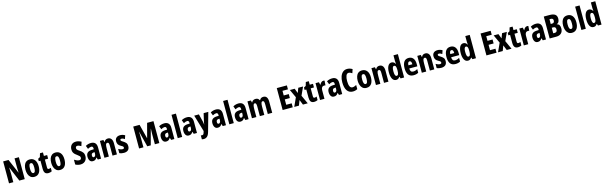

<svg xmlns="http://www.w3.org/2000/svg" viewBox="177 -3281 19066 6041"><g transform="rotate(-15 9710.0 -260.0)"><path d="M577 0H401L202 -474H198Q202 -410 203 -367.5Q204 -325 205 -291V0H65V-714H240L439 -251H443Q440 -314 438.5 -353Q437 -392 436 -428V-714H577Z M1106 -276Q1106 -221 1095 -169.5Q1084 -118 1058.5 -77.5Q1033 -37 991.5 -13.5Q950 10 890 10Q815 10 767.5 -30Q720 -70 697.5 -135.5Q675 -201 675 -276Q675 -357 697 -421.5Q719 -486 767 -522.5Q815 -559 892 -559Q989 -559 1047.5 -486Q1106 -413 1106 -276ZM821 -274Q821 -114 891 -114Q929 -114 945 -153.5Q961 -193 961 -276Q961 -358 945 -396.5Q929 -435 891 -435Q854 -435 837.5 -396.5Q821 -358 821 -274Z M1390 -115Q1406 -115 1423.5 -119.5Q1441 -124 1461 -133V-18Q1410 10 1347 10Q1271 10 1238 -35Q1205 -80 1205 -171V-431H1150V-508L1216 -545L1251 -663H1348V-549H1454V-431H1348V-170Q1348 -115 1390 -115Z M1945 -276Q1945 -221 1934 -169.5Q1923 -118 1897.5 -77.5Q1872 -37 1830.5 -13.5Q1789 10 1729 10Q1654 10 1606.5 -30Q1559 -70 1536.5 -135.5Q1514 -201 1514 -276Q1514 -357 1536 -421.5Q1558 -486 1606 -522.5Q1654 -559 1731 -559Q1828 -559 1886.5 -486Q1945 -413 1945 -276ZM1660 -274Q1660 -114 1730 -114Q1768 -114 1784 -153.5Q1800 -193 1800 -276Q1800 -358 1784 -396.5Q1768 -435 1730 -435Q1693 -435 1676.5 -396.5Q1660 -358 1660 -274Z M2609 -208Q2609 -141 2582 -92Q2555 -43 2507 -16.5Q2459 10 2396 10Q2357 10 2314.5 0Q2272 -10 2230 -33V-189Q2271 -163 2312.5 -146.5Q2354 -130 2392 -130Q2427 -130 2442 -149.5Q2457 -169 2457 -196Q2457 -227 2436.5 -250Q2416 -273 2368 -307Q2338 -328 2307.5 -354Q2277 -380 2256 -418.5Q2235 -457 2235 -517Q2234 -610 2286.5 -667Q2339 -724 2438 -724Q2477 -724 2519 -712Q2561 -700 2609 -675L2567 -542Q2527 -565 2499 -575Q2471 -585 2444 -585Q2416 -585 2401 -568Q2386 -551 2386 -525Q2386 -502 2394 -486Q2402 -470 2421.5 -454Q2441 -438 2477 -415Q2541 -374 2575 -326.5Q2609 -279 2609 -208Z M2884 -560Q2969 -560 3016 -511.5Q3063 -463 3063 -363V0H2958L2935 -73H2932Q2906 -31 2875 -10.5Q2844 10 2794 10Q2748 10 2719.5 -15.5Q2691 -41 2678 -81Q2665 -121 2665 -166Q2665 -254 2711.5 -296.5Q2758 -339 2848 -343L2919 -346V-368Q2919 -404 2905 -424Q2891 -444 2862 -444Q2814 -444 2746 -405L2705 -512Q2785 -560 2884 -560ZM2885 -249Q2810 -246 2810 -168Q2810 -105 2855 -105Q2883 -105 2901 -131Q2919 -157 2919 -201V-251Z M3433 -559Q3502 -559 3541 -508Q3580 -457 3580 -361V0H3436V-317Q3436 -373 3425.5 -402Q3415 -431 3384 -431Q3345 -431 3331 -393Q3317 -355 3317 -259V0H3173V-549H3286L3301 -482H3311Q3329 -522 3360.5 -540.5Q3392 -559 3433 -559Z M3993 -165Q3993 -76 3943.5 -33Q3894 10 3808 10Q3769 10 3733 3Q3697 -4 3662 -21V-158Q3690 -141 3725.5 -127Q3761 -113 3799 -113Q3847 -113 3847 -154Q3847 -165 3843 -175Q3839 -185 3822.5 -198.5Q3806 -212 3767 -232Q3713 -260 3687 -301Q3661 -342 3661 -403Q3661 -477 3706.5 -518Q3752 -559 3834 -559Q3912 -559 3987 -515L3948 -401Q3923 -418 3898 -429.5Q3873 -441 3842 -441Q3803 -441 3803 -408Q3803 -397 3807.5 -388.5Q3812 -380 3828 -368Q3844 -356 3879 -335Q3927 -306 3960 -268Q3993 -230 3993 -165Z M4568 0 4440 -506H4436Q4439 -457 4441 -408Q4443 -359 4443 -327V0H4302V-714H4509L4628 -248H4630L4754 -714H4961V0H4816V-330Q4816 -366 4818 -413Q4820 -460 4822 -506H4818L4682 0Z M5272 -560Q5357 -560 5404 -511.5Q5451 -463 5451 -363V0H5346L5323 -73H5320Q5294 -31 5263 -10.5Q5232 10 5182 10Q5136 10 5107.5 -15.5Q5079 -41 5066 -81Q5053 -121 5053 -166Q5053 -254 5099.5 -296.5Q5146 -339 5236 -343L5307 -346V-368Q5307 -404 5293 -424Q5279 -444 5250 -444Q5202 -444 5134 -405L5093 -512Q5173 -560 5272 -560ZM5273 -249Q5198 -246 5198 -168Q5198 -105 5243 -105Q5271 -105 5289 -131Q5307 -157 5307 -201V-251Z M5705 0H5561V-760H5705Z M6008 -560Q6093 -560 6140 -511.5Q6187 -463 6187 -363V0H6082L6059 -73H6056Q6030 -31 5999 -10.5Q5968 10 5918 10Q5872 10 5843.5 -15.5Q5815 -41 5802 -81Q5789 -121 5789 -166Q5789 -254 5835.5 -296.5Q5882 -339 5972 -343L6043 -346V-368Q6043 -404 6029 -424Q6015 -444 5986 -444Q5938 -444 5870 -405L5829 -512Q5909 -560 6008 -560ZM6009 -249Q5934 -246 5934 -168Q5934 -105 5979 -105Q6007 -105 6025 -131Q6043 -157 6043 -201V-251Z M6244 -549H6397L6459 -299Q6471 -244 6474 -199H6477Q6479 -220 6482.5 -243Q6486 -266 6493 -297L6551 -549H6703L6534 55Q6505 159 6457.5 199.5Q6410 240 6350 240Q6332 240 6315.5 238Q6299 236 6284 232V105Q6304 111 6324 111Q6343 111 6356 103.5Q6369 96 6379.5 75Q6390 54 6401 13L6405 -7Z M6953 -560Q7038 -560 7085 -511.5Q7132 -463 7132 -363V0H7027L7004 -73H7001Q6975 -31 6944 -10.5Q6913 10 6863 10Q6817 10 6788.5 -15.5Q6760 -41 6747 -81Q6734 -121 6734 -166Q6734 -254 6780.5 -296.5Q6827 -339 6917 -343L6988 -346V-368Q6988 -404 6974 -424Q6960 -444 6931 -444Q6883 -444 6815 -405L6774 -512Q6854 -560 6953 -560ZM6954 -249Q6879 -246 6879 -168Q6879 -105 6924 -105Q6952 -105 6970 -131Q6988 -157 6988 -201V-251Z M7386 0H7242V-760H7386Z M7689 -560Q7774 -560 7821 -511.5Q7868 -463 7868 -363V0H7763L7740 -73H7737Q7711 -31 7680 -10.5Q7649 10 7599 10Q7553 10 7524.5 -15.5Q7496 -41 7483 -81Q7470 -121 7470 -166Q7470 -254 7516.5 -296.5Q7563 -339 7653 -343L7724 -346V-368Q7724 -404 7710 -424Q7696 -444 7667 -444Q7619 -444 7551 -405L7510 -512Q7590 -560 7689 -560ZM7690 -249Q7615 -246 7615 -168Q7615 -105 7660 -105Q7688 -105 7706 -131Q7724 -157 7724 -201V-251Z M8496 -559Q8638 -559 8638 -360V0H8494V-315Q8494 -372 8482.5 -401.5Q8471 -431 8446 -431Q8409 -431 8394.5 -392Q8380 -353 8380 -271V0H8236V-316Q8236 -431 8188 -431Q8150 -431 8136 -388Q8122 -345 8122 -255V0H7978V-549H8091L8106 -480H8116Q8132 -522 8167 -540.5Q8202 -559 8243 -559Q8291 -559 8320 -538.5Q8349 -518 8361 -485H8375Q8410 -559 8496 -559Z M9307 0H8978V-714H9307V-585H9129V-434H9294V-305H9129V-130H9307Z M9484 -281 9360 -549H9516L9576 -394L9634 -549H9790L9667 -280L9795 0H9639L9572 -167L9509 0H9356Z M10049 -115Q10065 -115 10082.5 -119.5Q10100 -124 10120 -133V-18Q10069 10 10006 10Q9930 10 9897 -35Q9864 -80 9864 -171V-431H9809V-508L9875 -545L9910 -663H10007V-549H10113V-431H10007V-170Q10007 -115 10049 -115Z M10451 -559Q10459 -559 10468 -558.5Q10477 -558 10491 -554L10480 -400Q10472 -403 10461.5 -404Q10451 -405 10442 -405Q10389 -405 10364.5 -371.5Q10340 -338 10340 -279V0H10196V-549H10307L10327 -461H10334Q10349 -497 10379 -528Q10409 -559 10451 -559Z M10739 -560Q10824 -560 10871 -511.5Q10918 -463 10918 -363V0H10813L10790 -73H10787Q10761 -31 10730 -10.5Q10699 10 10649 10Q10603 10 10574.5 -15.5Q10546 -41 10533 -81Q10520 -121 10520 -166Q10520 -254 10566.5 -296.5Q10613 -339 10703 -343L10774 -346V-368Q10774 -404 10760 -424Q10746 -444 10717 -444Q10669 -444 10601 -405L10560 -512Q10640 -560 10739 -560ZM10740 -249Q10665 -246 10665 -168Q10665 -105 10710 -105Q10738 -105 10756 -131Q10774 -157 10774 -201V-251Z M11283 -594Q11226 -594 11199 -527.5Q11172 -461 11172 -355Q11172 -240 11200.5 -180.5Q11229 -121 11287 -121Q11319 -121 11350 -132.5Q11381 -144 11416 -162V-28Q11349 10 11266 10Q11145 10 11080 -84.5Q11015 -179 11015 -356Q11015 -464 11045 -547Q11075 -630 11132.5 -677Q11190 -724 11270 -724Q11315 -724 11356 -711.5Q11397 -699 11437 -675L11396 -550Q11367 -569 11339 -581.5Q11311 -594 11283 -594Z M11927 -276Q11927 -221 11916 -169.5Q11905 -118 11879.5 -77.5Q11854 -37 11812.5 -13.5Q11771 10 11711 10Q11636 10 11588.5 -30Q11541 -70 11518.5 -135.5Q11496 -201 11496 -276Q11496 -357 11518 -421.5Q11540 -486 11588 -522.5Q11636 -559 11713 -559Q11810 -559 11868.5 -486Q11927 -413 11927 -276ZM11642 -274Q11642 -114 11712 -114Q11750 -114 11766 -153.5Q11782 -193 11782 -276Q11782 -358 11766 -396.5Q11750 -435 11712 -435Q11675 -435 11658.5 -396.5Q11642 -358 11642 -274Z M12277 -559Q12346 -559 12385 -508Q12424 -457 12424 -361V0H12280V-317Q12280 -373 12269.5 -402Q12259 -431 12228 -431Q12189 -431 12175 -393Q12161 -355 12161 -259V0H12017V-549H12130L12145 -482H12155Q12173 -522 12204.5 -540.5Q12236 -559 12277 -559Z M12676 10Q12597 10 12554.5 -66.5Q12512 -143 12512 -276Q12512 -409 12554 -484Q12596 -559 12671 -559Q12709 -559 12740 -540Q12771 -521 12793 -479H12798Q12796 -512 12793.5 -535.5Q12791 -559 12791 -578V-760H12935V0H12820L12800 -57H12791Q12766 -22 12740.5 -6Q12715 10 12676 10ZM12721 -110Q12758 -110 12774.5 -146Q12791 -182 12791 -260V-292Q12791 -367 12774.5 -401Q12758 -435 12721 -435Q12658 -435 12658 -278Q12658 -110 12721 -110Z M13228 -558Q13323 -558 13375 -492Q13427 -426 13427 -310V-231H13164Q13165 -166 13189 -136Q13213 -106 13261 -106Q13298 -106 13331 -116Q13364 -126 13401 -149V-29Q13366 -8 13327.5 1Q13289 10 13245 10Q13128 10 13075.5 -64.5Q13023 -139 13023 -272Q13023 -411 13075 -484.5Q13127 -558 13228 -558ZM13229 -447Q13202 -447 13183.5 -421.5Q13165 -396 13165 -334H13293Q13293 -447 13229 -447Z M13771 -559Q13840 -559 13879 -508Q13918 -457 13918 -361V0H13774V-317Q13774 -373 13763.5 -402Q13753 -431 13722 -431Q13683 -431 13669 -393Q13655 -355 13655 -259V0H13511V-549H13624L13639 -482H13649Q13667 -522 13698.5 -540.5Q13730 -559 13771 -559Z M14331 -165Q14331 -76 14281.5 -33Q14232 10 14146 10Q14107 10 14071 3Q14035 -4 14000 -21V-158Q14028 -141 14063.5 -127Q14099 -113 14137 -113Q14185 -113 14185 -154Q14185 -165 14181 -175Q14177 -185 14160.5 -198.5Q14144 -212 14105 -232Q14051 -260 14025 -301Q13999 -342 13999 -403Q13999 -477 14044.5 -518Q14090 -559 14172 -559Q14250 -559 14325 -515L14286 -401Q14261 -418 14236 -429.5Q14211 -441 14180 -441Q14141 -441 14141 -408Q14141 -397 14145.5 -388.5Q14150 -380 14166 -368Q14182 -356 14217 -335Q14265 -306 14298 -268Q14331 -230 14331 -165Z M14592 -558Q14687 -558 14739 -492Q14791 -426 14791 -310V-231H14528Q14529 -166 14553 -136Q14577 -106 14625 -106Q14662 -106 14695 -116Q14728 -126 14765 -149V-29Q14730 -8 14691.5 1Q14653 10 14609 10Q14492 10 14439.5 -64.5Q14387 -139 14387 -272Q14387 -411 14439 -484.5Q14491 -558 14592 -558ZM14593 -447Q14566 -447 14547.5 -421.5Q14529 -396 14529 -334H14657Q14657 -447 14593 -447Z M15016 10Q14937 10 14894.5 -66.5Q14852 -143 14852 -276Q14852 -409 14894 -484Q14936 -559 15011 -559Q15049 -559 15080 -540Q15111 -521 15133 -479H15138Q15136 -512 15133.5 -535.5Q15131 -559 15131 -578V-760H15275V0H15160L15140 -57H15131Q15106 -22 15080.5 -6Q15055 10 15016 10ZM15061 -110Q15098 -110 15114.5 -146Q15131 -182 15131 -260V-292Q15131 -367 15114.5 -401Q15098 -435 15061 -435Q14998 -435 14998 -278Q14998 -110 15061 -110Z M15945 0H15616V-714H15945V-585H15767V-434H15932V-305H15767V-130H15945Z M16122 -281 15998 -549H16154L16214 -394L16272 -549H16428L16305 -280L16433 0H16277L16210 -167L16147 0H15994Z M16687 -115Q16703 -115 16720.5 -119.5Q16738 -124 16758 -133V-18Q16707 10 16644 10Q16568 10 16535 -35Q16502 -80 16502 -171V-431H16447V-508L16513 -545L16548 -663H16645V-549H16751V-431H16645V-170Q16645 -115 16687 -115Z M17089 -559Q17097 -559 17106 -558.5Q17115 -558 17129 -554L17118 -400Q17110 -403 17099.5 -404Q17089 -405 17080 -405Q17027 -405 17002.5 -371.5Q16978 -338 16978 -279V0H16834V-549H16945L16965 -461H16972Q16987 -497 17017 -528Q17047 -559 17089 -559Z M17377 -560Q17462 -560 17509 -511.5Q17556 -463 17556 -363V0H17451L17428 -73H17425Q17399 -31 17368 -10.5Q17337 10 17287 10Q17241 10 17212.5 -15.5Q17184 -41 17171 -81Q17158 -121 17158 -166Q17158 -254 17204.5 -296.5Q17251 -339 17341 -343L17412 -346V-368Q17412 -404 17398 -424Q17384 -444 17355 -444Q17307 -444 17239 -405L17198 -512Q17278 -560 17377 -560ZM17378 -249Q17303 -246 17303 -168Q17303 -105 17348 -105Q17376 -105 17394 -131Q17412 -157 17412 -201V-251Z M17866 -714Q17980 -714 18039.5 -672.5Q18099 -631 18099 -535Q18099 -478 18077 -434Q18055 -390 18010 -379V-374Q18067 -357 18089.5 -316Q18112 -275 18112 -208Q18112 -112 18053.5 -56Q17995 0 17892 0H17675V-714ZM17871 -432Q17947 -432 17947 -514Q17947 -587 17868 -587H17826V-432ZM17826 -309V-129H17880Q17957 -129 17957 -222Q17957 -309 17876 -309Z M18619 -276Q18619 -221 18608 -169.5Q18597 -118 18571.5 -77.5Q18546 -37 18504.5 -13.5Q18463 10 18403 10Q18328 10 18280.5 -30Q18233 -70 18210.5 -135.5Q18188 -201 18188 -276Q18188 -357 18210 -421.5Q18232 -486 18280 -522.5Q18328 -559 18405 -559Q18502 -559 18560.5 -486Q18619 -413 18619 -276ZM18334 -274Q18334 -114 18404 -114Q18442 -114 18458 -153.5Q18474 -193 18474 -276Q18474 -358 18458 -396.5Q18442 -435 18404 -435Q18367 -435 18350.5 -396.5Q18334 -358 18334 -274Z M18853 0H18709V-760H18853Z M19106 10Q19027 10 18984.5 -66.5Q18942 -143 18942 -276Q18942 -409 18984 -484Q19026 -559 19101 -559Q19139 -559 19170 -540Q19201 -521 19223 -479H19228Q19226 -512 19223.5 -535.5Q19221 -559 19221 -578V-760H19365V0H19250L19230 -57H19221Q19196 -22 19170.5 -6Q19145 10 19106 10ZM19151 -110Q19188 -110 19204.5 -146Q19221 -182 19221 -260V-292Q19221 -367 19204.5 -401Q19188 -435 19151 -435Q19088 -435 19088 -278Q19088 -110 19151 -110Z"/></g></svg>

Font: Noto Sans Malayalam ExtraCondensed ExtraBold
Style: Regular
Weight: 800
Width: 2
Designer: Jelle Bosma - Monotype Design Team
Foundry: Monotype Imaging Inc.
Version: Version 2.104; ttfautohint (v1.8.4.7-5d5b)